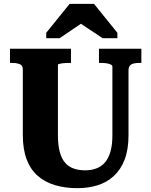

<svg xmlns="http://www.w3.org/2000/svg" viewBox="-20 -964 788 1001"><path d="M282 -259Q282 -208 291.5 -172.5Q301 -137 319 -116Q337 -95 363.5 -85.5Q390 -76 424 -76Q456 -76 482.5 -86Q509 -96 527.5 -117.5Q546 -139 556 -174Q566 -209 566 -259V-617Q566 -622 561 -625.5Q556 -629 547 -631.5Q538 -634 527.5 -635Q517 -636 506 -636H496V-710H717V-636H706Q690 -636 677 -633Q664 -630 657 -621.5Q650 -613 650 -597V-259Q650 -185 630 -132.5Q610 -80 573.5 -46.5Q537 -13 488.5 2Q440 17 384 17Q320 17 267.5 1.5Q215 -14 177 -47Q139 -80 119 -133Q99 -186 99 -259V-601Q99 -623 83 -629.5Q67 -636 42 -636H32V-710H350V-636H340Q331 -636 320.5 -635.5Q310 -635 301.5 -633.5Q293 -632 287.5 -630.5Q282 -629 282 -626ZM470 -944H343L221 -793V-765H291L443 -868L361 -867L515 -765H592V-793Z"/></svg>

Font: Roboto Serif SemiCondensed
Style: Bold
Weight: 700
Width: 4
Designer: Greg Gazdowicz
Foundry: Commercial Type
Version: Version 1.007